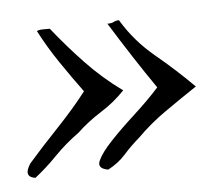

<svg xmlns="http://www.w3.org/2000/svg" viewBox="-32 -333 359 309"><g transform="rotate(-5 148.0 -178.5)"><path d="M151 -295Q158 -295 161.5 -297Q165 -299 170 -299Q191 -264 223 -237.5Q255 -211 284 -182Q257 -164 232 -146.5Q207 -129 186 -108Q172 -96 160.5 -83Q149 -70 132 -61Q114 -64 119.5 -76.5Q125 -89 142 -107Q159 -125 181.5 -145.5Q204 -166 222 -186Q204 -212 186.5 -239Q169 -266 151 -295ZM37 -293Q40 -295 47.5 -295Q55 -295 58 -295Q81 -266 108 -237.5Q135 -209 167 -186Q150 -168 128.5 -154.5Q107 -141 89 -124Q68 -109 50 -90.5Q32 -72 14 -58Q-6 -61 8 -82Q28 -105 56 -134.5Q84 -164 104 -190Q87 -213 69 -239.5Q51 -266 37 -293Z"/></g></svg>

Font: Lucien Schoenschriftv CAT
Style: Regular
Weight: 400
Designer: Lucian Bernhard 1928
Foundry: CAT-Fonts Peter Wiegel
Version: Version 1.000